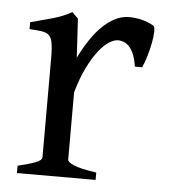

<svg xmlns="http://www.w3.org/2000/svg" viewBox="-41 -507 479 545"><g transform="rotate(5 198.0 -234.5)"><path d="M376 -450.7Q380.4 -447.8 380.1 -433.6Q379.9 -419.4 376.2 -400.9Q372.6 -382.3 366.7 -362.8Q360.8 -343.3 355 -330.1H334Q331.1 -349.6 325.7 -363.3Q320.3 -377 313.2 -385Q306.2 -393.1 297.6 -396.7Q289.1 -400.4 279.8 -400.4Q269 -400.4 254.6 -391.4Q240.2 -382.3 225.1 -363Q210 -343.8 195.1 -313.7Q180.2 -283.7 168.5 -242.2V-50.8Q168.5 -43.5 186.8 -35.6Q205.1 -27.8 251 -21V0H26.9V-21Q59.1 -28.3 77.1 -35.4Q95.2 -42.5 95.2 -50.8V-335Q95.2 -351.1 94.2 -362.1Q93.3 -373 91.8 -379.9Q90.3 -386.7 88.1 -390.6Q85.9 -394.5 84 -397Q80.6 -400.4 76.4 -402.6Q72.3 -404.8 65.7 -406.2Q59.1 -407.7 49.8 -408.4Q40.5 -409.2 26.9 -410.2V-429.7Q58.6 -438 89.1 -446.5Q119.6 -455.1 144 -468.8L161.1 -451.7L167.5 -340.8Q180.7 -367.7 196 -391.1Q211.4 -414.6 229 -431.9Q246.6 -449.2 265.9 -459Q285.2 -468.8 306.2 -468.8Q321.8 -468.8 339.8 -464.8Q357.9 -460.9 376 -450.7Z"/></g></svg>

Font: Gentium Plus Cyr
Style: Regular
Weight: 400
Designer: J. Victor Gaultney, Annie Olsen, Iska Routamaa, Becca Hirsbrunner
Foundry: SIL International
Version: Version 5.000